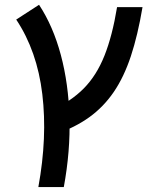

<svg xmlns="http://www.w3.org/2000/svg" viewBox="-20 -547 626 792"><path d="M138.2 224.6Q175.8 19 154.5 -158.7Q133.3 -336.4 46.9 -466.3L141.1 -527.3Q199.2 -439 231 -320.1Q262.7 -201.2 266.6 -62.3Q270.5 76.7 243.2 224.6ZM210.4 6.3 192.9 -92.8Q272.9 -128.9 325.7 -182.4Q378.4 -235.8 410.9 -317.4Q443.4 -398.9 462.9 -517.6H567.9Q548.3 -401.4 519.8 -315.2Q491.2 -229 449.2 -167.5Q407.2 -106 348.6 -63.7Q290 -21.5 210.4 6.3Z"/></svg>

Font: Cascadia Mono NF
Style: Italic
Weight: 400
Italic angle: -10°
Monospace: yes
Designer: Aaron Bell
Foundry: Saja Typeworks
Version: Version 2404.023